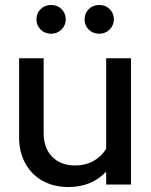

<svg xmlns="http://www.w3.org/2000/svg" viewBox="-20 -744 607 774"><path d="M256 10Q197 10 152 -15Q107 -40 82 -85.5Q57 -131 57 -190V-509H156V-207Q156 -147 190.5 -112Q225 -77 283 -77Q324 -77 356 -94.5Q388 -112 408 -144V-509H508V0H408V-52Q349 10 256 10ZM186 -608Q161 -608 144 -624.5Q127 -641 127 -666Q127 -691 144 -707.5Q161 -724 186 -724Q211 -724 228 -707.5Q245 -691 245 -666Q245 -642 228 -625Q211 -608 186 -608ZM380 -608Q355 -608 338 -624.5Q321 -641 321 -666Q321 -691 338 -707.5Q355 -724 380 -724Q405 -724 422 -707.5Q439 -691 439 -666Q439 -642 422 -625Q405 -608 380 -608Z"/></svg>

Font: Red Hat Display Medium
Style: Regular
Weight: 500
Designer: Pentagram, MCKL
Foundry: Pentagram, MCKL
Version: Version 1.023